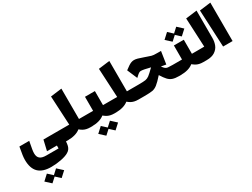

<svg xmlns="http://www.w3.org/2000/svg" viewBox="-75 -1514 3757 2860"><g transform="rotate(-30 1804.0 -84.0)"><path d="M736.8 -138.7V53.7H689.9Q687.5 97.7 679.9 127Q672.4 156.2 656.2 177.5Q640.1 198.7 612.3 214.4Q564.9 242.2 480 258.3Q395 274.4 311.5 274.4Q165 274.4 93.5 203.4Q22 132.3 22 -13.7Q22 -49.3 28.3 -93.8Q34.7 -138.2 50.8 -227.5H219.7Q202.1 -136.7 195.6 -96.4Q189 -56.2 189 -28.8Q189 31.2 222.7 60.1Q256.3 88.9 330.6 88.9H542V39.1H371.6L413.1 -138.7ZM360.8 327.1 452.1 411.1 360.8 494.6 281.7 422.4 203.1 494.1 111.8 410.6 203.1 326.7 282.2 399.4Z M693.4 -138.7H856.9L831.1 -637.2L1023.4 -661.6L1024.4 -138.7H1148.9V53.7H1113.8Q1071.8 53.7 1041.5 46.1Q1011.2 38.6 988.5 25.4Q965.8 12.2 939.5 -9.3Q863.3 53.7 715.3 53.7H692.9Z M1561 -138.7V53.7H1525.9Q1483.9 53.7 1453.6 46.1Q1423.3 38.6 1400.6 25.4Q1377.9 12.2 1351.6 -9.3Q1275.4 53.7 1127.4 53.7H1105L1105.5 -138.7H1267.1V-380.4H1437.5V-138.7ZM1411.1 113.8 1502.4 197.8 1411.1 281.2 1332 209 1253.4 280.8 1162.1 197.3 1253.4 113.3 1332.5 186Z M1517.6 -138.7H1681.2L1655.3 -637.2L1847.7 -661.6L1848.6 -138.7H1973.1V53.7H1938Q1896 53.7 1865.7 46.1Q1835.4 38.6 1812.7 25.4Q1790 12.2 1763.7 -9.3Q1687.5 53.7 1539.6 53.7H1517.1Z M1929.2 -138.7H2047.4Q2135.7 -138.7 2169.9 -144.5Q2204.1 -150.4 2234.9 -173.3Q2265.6 -196.3 2338.9 -268.1Q2220.7 -298.3 2180.7 -298.3Q2166 -298.3 2153.8 -292.5Q2141.6 -286.6 2128.7 -275.9Q2115.7 -265.1 2089.8 -240.7L2082.5 -233.9L2008.3 -407.2Q2049.3 -438.5 2075.2 -455.6Q2101.1 -472.7 2124.3 -481.2Q2147.5 -489.7 2171.9 -489.7Q2198.7 -489.7 2231.9 -480.5Q2265.1 -471.2 2337.4 -445.8L2366.7 -435.5Q2412.6 -419.4 2430.9 -414.3Q2449.2 -409.2 2467.3 -408Q2485.4 -406.7 2529.8 -406.2L2589.4 -405.8L2556.6 -190.9L2471.7 -206.1Q2495.6 -171.9 2513.4 -158.4Q2531.2 -145 2555.2 -141.8Q2579.1 -138.7 2636.7 -138.7H2678.2V53.7H2636.7Q2569.3 53.7 2528.1 39.3Q2486.8 24.9 2454.8 -8.8Q2422.9 -42.5 2380.4 -110.8Q2305.2 -25.9 2262.9 6.3Q2220.7 38.6 2177.5 46.1Q2134.3 53.7 2033.7 53.7H1929.2Z M2808.1 -438 2716.8 -521.5 2808.1 -605.5 2887.2 -532.7 2965.8 -605 3057.1 -521 2965.8 -437.5 2886.7 -509.8ZM3090.3 -138.7V53.7H3055.2Q3013.2 53.7 2982.9 46.1Q2952.6 38.6 2929.9 25.4Q2907.2 12.2 2880.9 -9.3Q2804.7 53.7 2656.7 53.7H2634.3L2634.8 -138.7H2796.4V-380.4H2966.8V-138.7Z M3046.4 -138.7 3179.2 -139.2 3155.8 -637.2 3348.1 -661.6 3349.1 -189.5Q3349.1 -126 3327.9 -71.8Q3306.6 -17.6 3253.4 18.1Q3200.2 53.7 3109.9 53.7H3046.4Z M3393.1 -637.2 3585.4 -661.6 3586.4 0H3423.3Z"/></g></svg>

Font: SG Kara Bold
Style: Regular
Weight: 400
Designer: Damoon Khanjanzadeh
Version: Version 1.000